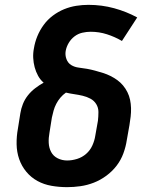

<svg xmlns="http://www.w3.org/2000/svg" viewBox="-20 -764 640 792"><path d="M257 8Q224 8 192.5 2.5Q161 -3 134.5 -17.5Q108 -32 88.5 -55.5Q69 -79 59 -108Q49 -137 48.5 -169.5Q48 -202 54 -234L64 -297Q67 -316 74.5 -335Q82 -354 95 -370.5Q108 -387 125 -400Q142 -413 160 -423Q146 -435 137 -451.5Q128 -468 123 -486.5Q118 -505 117 -525Q116 -545 120 -565Q124 -590 134 -614.5Q144 -639 160 -661Q176 -683 198 -699.5Q220 -716 244.5 -726Q269 -736 294.5 -740Q320 -744 345 -744Q400 -744 451 -730Q502 -716 546 -692L483 -595Q454 -612 421.5 -622.5Q389 -633 354 -633Q337 -633 319.5 -629Q302 -625 287.5 -614Q273 -603 263.5 -587Q254 -571 251 -554Q248 -537 254 -520.5Q260 -504 274 -495.5Q288 -487 305.5 -485Q323 -483 339.5 -480Q356 -477 372.5 -472.5Q389 -468 405 -463Q421 -458 436 -450.5Q451 -443 464 -433.5Q477 -424 487.5 -411.5Q498 -399 505.5 -384Q513 -369 516.5 -352.5Q520 -336 520.5 -318.5Q521 -301 519 -283.5Q517 -266 514 -248L503 -186Q499 -159 489 -131.5Q479 -104 461 -80.5Q443 -57 418.5 -39Q394 -21 367 -10.5Q340 0 312 4Q284 8 257 8ZM257 -102Q277 -102 298 -108.5Q319 -115 335.5 -129.5Q352 -144 361 -164Q370 -184 373 -204L384 -266Q386 -284 386 -302Q386 -320 377 -334.5Q368 -349 353 -357Q338 -365 321 -369Q304 -373 286.5 -375.5Q269 -378 252 -382Q252 -382 252 -382Q252 -382 252 -382Q239 -373 229 -361Q219 -349 212 -335.5Q205 -322 201 -307.5Q197 -293 194 -279L184 -216Q180 -195 181 -174.5Q182 -154 191 -137Q200 -120 218 -111Q236 -102 257 -102Z"/></svg>

Font: Iosevka SS04 XBd Ex Obl
Style: Regular
Weight: 800
Width: 7
Italic angle: -9°
Monospace: yes
Designer: Belleve Invis
Foundry: Belleve Invis
Version: Version 19.0.0; ttfautohint (v1.8.4)